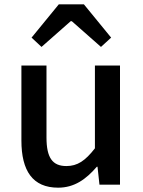

<svg xmlns="http://www.w3.org/2000/svg" viewBox="-20 -854 660 888"><path d="M249 14C324 14 378 -25 428 -83H431L440 0H535V-551H419V-168C374 -110 338 -86 287 -86C223 -86 195 -124 195 -218V-551H79V-204C79 -64 131 14 249 14ZM126 -680 172 -637 307 -756H312L447 -637L494 -680L368 -834H252Z"/></svg>

Font: GenYoGothic2 TW M
Style: Regular
Weight: 500
Version: Version 2.100;PS 2.1;hotconv 16.6.51;makeotf.lib2.5.65220 DE